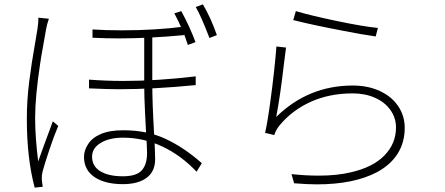

<svg xmlns="http://www.w3.org/2000/svg" viewBox="-20 -818 2040 880"><path d="M678 -434Q678 -346 686 -210Q691 -125 691 -88Q691 -32 652 -3Q613 26 543 26Q461 26 413 -6.5Q365 -39 365 -99Q365 -128 383 -156Q401 -186 441.5 -203.5Q482 -221 545 -221Q655 -221 740 -181Q825 -141 905 -70L881 -31Q809 -107 723 -147Q637 -187 544 -187Q481 -187 441.5 -163Q402 -139 402 -100Q402 -56 440 -33Q478 -10 543 -10Q605 -10 629.5 -37Q654 -64 654 -116Q654 -145 649 -218Q648 -238 644.5 -307.5Q641 -377 641 -431V-662H678ZM547 -447Q699 -447 877 -468V-428Q685 -409 522 -409Q478 -409 388 -413V-453Q469 -447 547 -447ZM538 -679Q694 -679 823 -696V-657Q662 -642 526 -642Q467 -642 404 -645V-683Q463 -679 538 -679ZM191 -683 178 -609Q168 -555 164 -526Q141 -375 141 -277Q141 -190 155 -78Q175 -135 210 -229L222 -262L247 -241Q227 -194 207 -134Q187 -74 176 -35Q170 -11 172 9L174 25Q175 28 175 31.5Q175 35 176 38L139 42Q103 -93 103 -273Q103 -357 113.5 -441.5Q124 -526 142 -627L152 -687Q156 -714 156 -737L204 -732Q195 -706 191 -683ZM876 -625 841 -612Q819 -682 779 -757L811 -767Q851 -693 876 -625ZM974 -657 940 -644Q900 -748 877 -786L910 -798Q947 -735 974 -657Z M1712 -690 1702 -651Q1637 -660 1552 -677Q1410 -704 1324 -726L1336 -767Q1403 -747 1525 -721.5Q1647 -696 1712 -690ZM1281 -522Q1264 -375 1246 -282Q1393 -426 1597 -426Q1666 -426 1720.5 -401Q1775 -376 1805 -331.5Q1835 -287 1835 -232Q1835 -166 1803 -114.5Q1771 -63 1708 -29Q1602 27 1432 27Q1390 27 1328 22L1316 -20Q1379 -13 1441 -13Q1524 -13 1587 -28Q1689 -51 1742 -105.5Q1795 -160 1795 -234Q1795 -277 1770 -313Q1745 -349 1699.5 -369.5Q1654 -390 1597 -390Q1490 -390 1404.5 -351.5Q1319 -313 1261 -243Q1244 -222 1237 -199L1195 -209Q1207 -262 1220 -360Q1238 -492 1247 -605L1291 -600Z"/></svg>

Font: Merged Yaku Han JP ExtraLight
Style: Regular
Weight: 250
Designer: Ryoko NISHIZUKA 西塚涼子 (kana, bopomofo & ideographs); Paul D. Hunt (Latin, Greek & Cyrillic); Sandoll Communications 산돌커뮤니
Foundry: Adobe
Version: Version 2.004